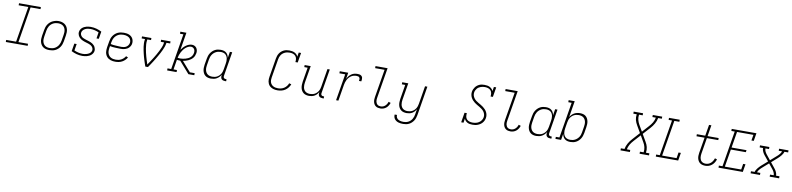

<svg xmlns="http://www.w3.org/2000/svg" viewBox="3 -2009 14394 3488"><g transform="rotate(10 7200.0 -265.0)"><path d="M46 0V-38H229L338 -697H160V-735H563V-697H380L272 -38H449V0Z M848 8Q819 8 790.5 2Q762 -4 738.5 -19.5Q715 -35 699.5 -58.5Q684 -82 676.5 -109Q669 -136 669.5 -166Q670 -196 675 -226L694 -336Q698 -363 707 -389.5Q716 -416 732 -440.5Q748 -465 770 -484.5Q792 -504 818 -516Q844 -528 871.5 -534.5Q899 -541 927 -541Q956 -541 984.5 -533.5Q1013 -526 1036.5 -510.5Q1060 -495 1075.5 -472Q1091 -449 1098.5 -421.5Q1106 -394 1105.5 -364Q1105 -334 1100 -304L1082 -194Q1077 -167 1068 -140.5Q1059 -114 1043 -89.5Q1027 -65 1005 -45.5Q983 -26 957 -13.5Q931 -1 903 3.5Q875 8 848 8ZM849 -30Q872 -30 895 -34.5Q918 -39 939 -49.5Q960 -60 978 -77Q996 -94 1008.5 -114Q1021 -134 1028.5 -156Q1036 -178 1040 -201L1058 -311Q1062 -334 1062.5 -358Q1063 -382 1058 -404Q1053 -426 1041 -445Q1029 -464 1011 -476.5Q993 -489 970 -494.5Q947 -500 923 -500Q901 -500 878.5 -495Q856 -490 835 -479.5Q814 -469 796 -452.5Q778 -436 765.5 -415.5Q753 -395 746 -373.5Q739 -352 735 -329L717 -219Q713 -196 712.5 -172.5Q712 -149 717 -127Q722 -105 733.5 -86Q745 -67 763 -54Q781 -41 803.5 -35.5Q826 -30 849 -30Z M1457 8Q1402 8 1350.5 -6Q1299 -20 1253 -44L1277 -187H1320L1300 -65Q1336 -49 1375.5 -39.5Q1415 -30 1456 -30Q1473 -30 1489 -32Q1505 -34 1521 -38Q1537 -42 1553 -48.5Q1569 -55 1583 -65.5Q1597 -76 1606.5 -90.5Q1616 -105 1619 -121Q1622 -142 1615 -160.5Q1608 -179 1595 -192.5Q1582 -206 1565 -215Q1548 -224 1530 -230Q1512 -236 1493 -241.5Q1474 -247 1455.5 -253Q1437 -259 1419.5 -267Q1402 -275 1386.5 -285Q1371 -295 1357.5 -309Q1344 -323 1335.5 -339.5Q1327 -356 1323 -375.5Q1319 -395 1323 -416Q1326 -436 1336.5 -455Q1347 -474 1363.5 -488.5Q1380 -503 1399 -512.5Q1418 -522 1438.5 -527.5Q1459 -533 1479 -535.5Q1499 -538 1519 -538Q1574 -538 1625 -524Q1676 -510 1722 -486L1699 -350H1657L1675 -465Q1639 -481 1600 -490.5Q1561 -500 1520 -500Q1496 -500 1472.5 -496Q1449 -492 1426.5 -481.5Q1404 -471 1386.5 -452Q1369 -433 1365 -409Q1361 -389 1368 -370.5Q1375 -352 1387.5 -338Q1400 -324 1417 -315.5Q1434 -307 1452.5 -300.5Q1471 -294 1489.5 -288.5Q1508 -283 1526.5 -277Q1545 -271 1563 -263.5Q1581 -256 1596.5 -245.5Q1612 -235 1625.5 -221Q1639 -207 1647.5 -190.5Q1656 -174 1660 -154.5Q1664 -135 1661 -115Q1657 -94 1645.5 -75Q1634 -56 1617.5 -41.5Q1601 -27 1581 -17.5Q1561 -8 1540 -2.5Q1519 3 1498 5.5Q1477 8 1457 8Z M2067 8Q2044 8 2021 5Q1998 2 1977 -5.5Q1956 -13 1938 -25Q1920 -37 1906.5 -54Q1893 -71 1884.5 -91Q1876 -111 1872.5 -133.5Q1869 -156 1870.5 -179.5Q1872 -203 1875 -226L1894 -336Q1898 -363 1907 -390Q1916 -417 1932.5 -441.5Q1949 -466 1971.5 -485.5Q1994 -505 2020.5 -517Q2047 -529 2075 -533.5Q2103 -538 2130 -538Q2155 -538 2179.5 -534.5Q2204 -531 2226 -522Q2248 -513 2266 -498Q2284 -483 2295.5 -462Q2307 -441 2311 -416.5Q2315 -392 2311 -368Q2308 -347 2298 -328Q2288 -309 2273 -293Q2258 -277 2239 -266.5Q2220 -256 2200 -250Q2180 -244 2159.5 -242Q2139 -240 2119 -240Q2094 -240 2069 -241.5Q2044 -243 2019.5 -243.5Q1995 -244 1971 -247Q1947 -250 1923 -255L1917 -219Q1913 -195 1913 -170Q1913 -145 1920 -122.5Q1927 -100 1941 -81.5Q1955 -63 1975 -51.5Q1995 -40 2018.5 -35Q2042 -30 2067 -30Q2092 -30 2117.5 -35Q2143 -40 2166.5 -52.5Q2190 -65 2209.5 -83.5Q2229 -102 2243 -125L2281 -108Q2264 -80 2240.5 -57Q2217 -34 2188 -19Q2159 -4 2128 2Q2097 8 2067 8ZM2126 -277Q2149 -277 2172 -281Q2195 -285 2216 -297.5Q2237 -310 2251 -330.5Q2265 -351 2269 -374Q2272 -392 2268.5 -410.5Q2265 -429 2256 -444.5Q2247 -460 2233 -470.5Q2219 -481 2202.5 -487.5Q2186 -494 2167 -497Q2148 -500 2130 -500Q2107 -500 2084 -496Q2061 -492 2039 -481.5Q2017 -471 1998.5 -454.5Q1980 -438 1967 -417.5Q1954 -397 1946.5 -374.5Q1939 -352 1935 -329L1930 -294Q1953 -288 1977.5 -285.5Q2002 -283 2027 -282Q2052 -281 2076.5 -279Q2101 -277 2126 -277Z M2619 0Q2609 -28 2599.5 -57Q2590 -86 2581 -114.5Q2572 -143 2564 -172.5Q2556 -202 2549 -231.5Q2542 -261 2536 -291Q2530 -321 2526 -351.5Q2522 -382 2521 -413.5Q2520 -445 2525 -477L2527 -492H2465V-530H2638V-492H2570L2568 -477Q2562 -439 2564.5 -401Q2567 -363 2573 -326.5Q2579 -290 2587 -254Q2595 -218 2605 -182.5Q2615 -147 2626 -112.5Q2637 -78 2648 -43Q2672 -78 2695 -112.5Q2718 -147 2740 -182.5Q2762 -218 2782.5 -253.5Q2803 -289 2821.5 -326Q2840 -363 2855.5 -400.5Q2871 -438 2877 -477L2880 -492H2817V-530H2991V-492H2923L2920 -477Q2915 -445 2903.5 -413.5Q2892 -382 2878 -351.5Q2864 -321 2848 -291Q2832 -261 2815 -231.5Q2798 -202 2780.5 -172.5Q2763 -143 2744.5 -114.5Q2726 -86 2707 -57Q2688 -28 2668 0Z M3022 0V-38H3090L3199 -697H3136V-735H3248L3194 -411Q3211 -436 3231.5 -458.5Q3252 -481 3276.5 -498.5Q3301 -516 3329 -527Q3357 -538 3385 -538Q3412 -538 3434.5 -527Q3457 -516 3471 -496Q3485 -476 3490 -450.5Q3495 -425 3490 -400Q3486 -376 3476.5 -352.5Q3467 -329 3450.5 -309.5Q3434 -290 3413 -275Q3392 -260 3369 -249.5Q3346 -239 3322.5 -232.5Q3299 -226 3274 -221L3438 -34L3439 -38H3523V0H3414L3378 -41L3225 -216Q3223 -216 3220.5 -216Q3218 -216 3216 -216Q3203 -216 3189.5 -217.5Q3176 -219 3163 -221L3133 -38H3196V0ZM3219 -255Q3242 -255 3265.5 -258.5Q3289 -262 3312.5 -268.5Q3336 -275 3358.5 -285.5Q3381 -296 3400.5 -312.5Q3420 -329 3431.5 -351Q3443 -373 3447 -397Q3450 -416 3447.5 -434.5Q3445 -453 3435.5 -467.5Q3426 -482 3410 -491Q3394 -500 3375 -500Q3348 -500 3322 -487Q3296 -474 3274.5 -455Q3253 -436 3236 -412.5Q3219 -389 3206 -364Q3193 -339 3184 -312.5Q3175 -286 3170 -259Q3182 -257 3194 -256Q3206 -255 3219 -255Z M3829 8Q3801 8 3774 1Q3747 -6 3726 -22.5Q3705 -39 3692 -63Q3679 -87 3673.5 -113.5Q3668 -140 3669.5 -168.5Q3671 -197 3675 -226L3694 -336Q3698 -362 3706.5 -388Q3715 -414 3730 -438Q3745 -462 3766 -482Q3787 -502 3812 -515Q3837 -528 3863.5 -533Q3890 -538 3917 -538Q3946 -538 3972.5 -531Q3999 -524 4019 -507Q4039 -490 4051 -466Q4063 -442 4067 -416L4086 -530H4129L4055 -81Q4053 -71 4054.5 -61Q4056 -51 4062 -44Q4068 -37 4077.5 -33.5Q4087 -30 4097 -30H4112V8H4091Q4073 8 4055.5 3Q4038 -2 4026.5 -14.5Q4015 -27 4012 -45Q4009 -63 4012 -81L4015 -98Q4001 -73 3980.5 -52Q3960 -31 3935.5 -17Q3911 -3 3883.5 2.5Q3856 8 3829 8Q3829 8 3829 8Q3829 8 3829 8ZM3849 -30Q3870 -30 3892.5 -34.5Q3915 -39 3935 -49.5Q3955 -60 3972.5 -76.5Q3990 -93 4002 -112.5Q4014 -132 4020.5 -153.5Q4027 -175 4031 -197L4049 -307Q4053 -330 4054 -353.5Q4055 -377 4051 -399Q4047 -421 4036.5 -441Q4026 -461 4009.5 -474.5Q3993 -488 3970.5 -494Q3948 -500 3925 -500Q3902 -500 3879.5 -495.5Q3857 -491 3836 -480Q3815 -469 3797 -452.5Q3779 -436 3766.5 -416Q3754 -396 3746.5 -374Q3739 -352 3735 -329L3717 -219Q3713 -196 3712.5 -172.5Q3712 -149 3717 -127Q3722 -105 3733.5 -86Q3745 -67 3762.5 -54Q3780 -41 3802.5 -35.5Q3825 -30 3849 -30Z M5060 8Q5037 8 5015.5 5.5Q4994 3 4974 -4Q4954 -11 4936.5 -22Q4919 -33 4905.5 -48.5Q4892 -64 4883.5 -83Q4875 -102 4871 -123Q4867 -144 4868 -166.5Q4869 -189 4873 -211L4930 -556Q4934 -581 4942.5 -606Q4951 -631 4965.5 -653.5Q4980 -676 5001 -694Q5022 -712 5046 -723.5Q5070 -735 5096 -739Q5122 -743 5147 -743Q5172 -743 5197 -738.5Q5222 -734 5243.5 -723.5Q5265 -713 5281.5 -696Q5298 -679 5307 -657L5320 -735H5363L5333 -554H5290Q5295 -584 5290.5 -614Q5286 -644 5267 -665.5Q5248 -687 5219.5 -696Q5191 -705 5161 -705Q5139 -705 5117 -701.5Q5095 -698 5074.5 -689Q5054 -680 5035.5 -665.5Q5017 -651 5004 -632Q4991 -613 4983 -592Q4975 -571 4972 -549L4915 -204Q4911 -181 4911 -158Q4911 -135 4918 -114Q4925 -93 4939 -76.5Q4953 -60 4972 -49.5Q4991 -39 5013.5 -34.5Q5036 -30 5060 -30Q5088 -30 5117 -37Q5146 -44 5171.5 -60.5Q5197 -77 5216.5 -101.5Q5236 -126 5246 -155L5287 -143Q5274 -109 5250.5 -79Q5227 -49 5196 -29Q5165 -9 5129.5 -0.5Q5094 8 5060 8Z M5640 8Q5612 8 5584.5 1Q5557 -6 5536 -22.5Q5515 -39 5501.5 -62.5Q5488 -86 5482.5 -113Q5477 -140 5478 -168.5Q5479 -197 5483 -226L5527 -492H5465V-530H5577L5525 -219Q5521 -196 5520.5 -173Q5520 -150 5524 -128.5Q5528 -107 5538.5 -87.5Q5549 -68 5566 -55Q5583 -42 5604.5 -36Q5626 -30 5649 -30Q5671 -30 5693 -34.5Q5715 -39 5735.5 -49.5Q5756 -60 5773 -76.5Q5790 -93 5802 -112.5Q5814 -132 5820.5 -153.5Q5827 -175 5831 -197L5886 -530H5929L5855 -81Q5853 -71 5854.5 -61Q5856 -51 5862 -44Q5868 -37 5877.5 -33.5Q5887 -30 5897 -30H5912V8H5891Q5873 8 5855.5 3Q5838 -2 5826.5 -14.5Q5815 -27 5812 -45Q5809 -63 5812 -81L5814 -95Q5801 -71 5782.5 -50.5Q5764 -30 5740.5 -16.5Q5717 -3 5691 2.5Q5665 8 5640 8Z M6138 0 6220 -492H6113V-530H6269L6250 -413Q6263 -440 6281.5 -463.5Q6300 -487 6324 -504.5Q6348 -522 6376 -530Q6404 -538 6432 -538Q6449 -538 6465.5 -536.5Q6482 -535 6496 -528.5Q6510 -522 6520 -510Q6530 -498 6533 -482.5Q6536 -467 6534.5 -450Q6533 -433 6530 -417H6487Q6490 -433 6490.5 -449.5Q6491 -466 6482.5 -479Q6474 -492 6458.5 -496Q6443 -500 6426 -500Q6401 -500 6376 -493.5Q6351 -487 6329 -472.5Q6307 -458 6289.5 -437.5Q6272 -417 6260 -393.5Q6248 -370 6241 -345.5Q6234 -321 6230 -297L6181 0Z M6956 8Q6933 8 6910.5 3Q6888 -2 6870 -15Q6852 -28 6840.5 -47Q6829 -66 6824 -88Q6819 -110 6819.5 -133.5Q6820 -157 6824 -181L6910 -697H6736V-735H6959L6866 -174Q6863 -157 6862 -139.5Q6861 -122 6864 -106Q6867 -90 6874.5 -75Q6882 -60 6894.5 -49.5Q6907 -39 6923 -34.5Q6939 -30 6956 -30Q6978 -30 6999 -38Q7020 -46 7037 -61.5Q7054 -77 7065.5 -96.5Q7077 -116 7083 -137L7123 -124Q7114 -97 7098.5 -72Q7083 -47 7060.5 -28.5Q7038 -10 7010.5 -1Q6983 8 6956 8Z M7412 213Q7389 213 7366.5 210.5Q7344 208 7323 201.5Q7302 195 7284 183Q7266 171 7253 154Q7240 137 7234.5 115Q7229 93 7232 71H7275Q7273 88 7277.5 104Q7282 120 7292 132.5Q7302 145 7316 153.5Q7330 162 7345.5 166.5Q7361 171 7378 173Q7395 175 7412 175Q7434 175 7456.5 170.5Q7479 166 7500 155Q7521 144 7538.5 127Q7556 110 7568 90Q7580 70 7587 48.5Q7594 27 7598 4L7614 -95Q7601 -71 7582.5 -50.5Q7564 -30 7540.5 -16.5Q7517 -3 7491 2.5Q7465 8 7440 8Q7412 8 7384.5 1Q7357 -6 7336 -22.5Q7315 -39 7301.5 -62.5Q7288 -86 7282.5 -113Q7277 -140 7278 -168.5Q7279 -197 7283 -226L7327 -492H7265V-530H7377L7325 -219Q7321 -196 7320.5 -173Q7320 -150 7324 -128.5Q7328 -107 7338.5 -87.5Q7349 -68 7366 -55Q7383 -42 7404.5 -36Q7426 -30 7449 -30Q7471 -30 7493 -34.5Q7515 -39 7535.5 -49.5Q7556 -60 7573 -76.5Q7590 -93 7602 -112.5Q7614 -132 7620.5 -153.5Q7627 -175 7631 -197L7686 -530H7729L7640 11Q7635 37 7626.5 63.5Q7618 90 7602.5 114Q7587 138 7565.5 158Q7544 178 7518.5 190.5Q7493 203 7466 208Q7439 213 7412 213Z M8653 8Q8653 8 8653 8Q8653 8 8653 8Q8628 8 8604.5 4Q8581 0 8561 -10.5Q8541 -21 8525.5 -38Q8510 -55 8501 -76L8489 0H8446L8476 -181H8519Q8514 -151 8518.5 -120.5Q8523 -90 8542 -69Q8561 -48 8590 -39Q8619 -30 8650 -30Q8680 -30 8709.5 -36.5Q8739 -43 8765.5 -60Q8792 -77 8810 -103.5Q8828 -130 8833 -160Q8838 -189 8830 -216.5Q8822 -244 8806 -265.5Q8790 -287 8768 -303.5Q8746 -320 8722.5 -334Q8699 -348 8675.5 -361.5Q8652 -375 8630.5 -391.5Q8609 -408 8590.5 -428.5Q8572 -449 8559.5 -473Q8547 -497 8542 -525Q8537 -553 8542 -583Q8546 -606 8555.5 -627.5Q8565 -649 8579.5 -668.5Q8594 -688 8613.5 -703Q8633 -718 8655.5 -727.5Q8678 -737 8701 -740Q8724 -743 8746 -743Q8772 -743 8797 -739Q8822 -735 8843.5 -724Q8865 -713 8881.5 -696Q8898 -679 8907 -657L8920 -735H8963L8933 -554H8890Q8895 -584 8890.5 -614.5Q8886 -645 8867 -666Q8848 -687 8819 -696Q8790 -705 8760 -705Q8741 -705 8721.5 -702Q8702 -699 8683.5 -692.5Q8665 -686 8647.5 -674.5Q8630 -663 8617 -647Q8604 -631 8595.5 -613Q8587 -595 8584 -576Q8579 -546 8587 -519Q8595 -492 8611 -470Q8627 -448 8648.5 -431.5Q8670 -415 8693.5 -401.5Q8717 -388 8741 -374Q8765 -360 8786.5 -343.5Q8808 -327 8826.5 -307Q8845 -287 8857.5 -263Q8870 -239 8875 -211Q8880 -183 8875 -154Q8871 -129 8860.5 -106Q8850 -83 8833 -63.5Q8816 -44 8794.5 -30Q8773 -16 8749 -7Q8725 2 8701 5Q8677 8 8653 8Z M9356 8Q9333 8 9310.5 3Q9288 -2 9270 -15Q9252 -28 9240.5 -47Q9229 -66 9224 -88Q9219 -110 9219.5 -133.5Q9220 -157 9224 -181L9310 -697H9136V-735H9359L9266 -174Q9263 -157 9262 -139.5Q9261 -122 9264 -106Q9267 -90 9274.5 -75Q9282 -60 9294.5 -49.5Q9307 -39 9323 -34.5Q9339 -30 9356 -30Q9378 -30 9399 -38Q9420 -46 9437 -61.5Q9454 -77 9465.5 -96.5Q9477 -116 9483 -137L9523 -124Q9514 -97 9498.5 -72Q9483 -47 9460.5 -28.5Q9438 -10 9410.5 -1Q9383 8 9356 8Z M9829 8Q9801 8 9774 1Q9747 -6 9726 -22.5Q9705 -39 9692 -63Q9679 -87 9673.5 -113.5Q9668 -140 9669.5 -168.5Q9671 -197 9675 -226L9694 -336Q9698 -362 9706.5 -388Q9715 -414 9730 -438Q9745 -462 9766 -482Q9787 -502 9812 -515Q9837 -528 9863.5 -533Q9890 -538 9917 -538Q9946 -538 9972.5 -531Q9999 -524 10019 -507Q10039 -490 10051 -466Q10063 -442 10067 -416L10086 -530H10129L10055 -81Q10053 -71 10054.5 -61Q10056 -51 10062 -44Q10068 -37 10077.5 -33.5Q10087 -30 10097 -30H10112V8H10091Q10073 8 10055.5 3Q10038 -2 10026.5 -14.5Q10015 -27 10012 -45Q10009 -63 10012 -81L10015 -98Q10001 -73 9980.5 -52Q9960 -31 9935.5 -17Q9911 -3 9883.5 2.5Q9856 8 9829 8Q9829 8 9829 8Q9829 8 9829 8ZM9849 -30Q9870 -30 9892.5 -34.5Q9915 -39 9935 -49.5Q9955 -60 9972.5 -76.5Q9990 -93 10002 -112.5Q10014 -132 10020.5 -153.5Q10027 -175 10031 -197L10049 -307Q10053 -330 10054 -353.5Q10055 -377 10051 -399Q10047 -421 10036.5 -441Q10026 -461 10009.5 -474.5Q9993 -488 9970.5 -494Q9948 -500 9925 -500Q9902 -500 9879.5 -495.5Q9857 -491 9836 -480Q9815 -469 9797 -452.5Q9779 -436 9766.5 -416Q9754 -396 9746.5 -374Q9739 -352 9735 -329L9717 -219Q9713 -196 9712.5 -172.5Q9712 -149 9717 -127Q9722 -105 9733.5 -86Q9745 -67 9762.5 -54Q9780 -41 9802.5 -35.5Q9825 -30 9849 -30Z M10458 8Q10430 8 10403 1Q10376 -6 10356 -23Q10336 -40 10324.5 -64Q10313 -88 10308 -114L10289 0H10185V-38H10252L10361 -697H10299V-735H10411L10361 -432Q10374 -457 10394.5 -478Q10415 -499 10440 -513Q10465 -527 10492 -532.5Q10519 -538 10546 -538Q10546 -538 10546 -538Q10546 -538 10546 -538Q10574 -538 10601.5 -531Q10629 -524 10649.5 -507.5Q10670 -491 10683 -467Q10696 -443 10701.5 -416.5Q10707 -390 10706 -361.5Q10705 -333 10700 -304L10682 -194Q10677 -168 10668.5 -142Q10660 -116 10645 -92Q10630 -68 10609 -48Q10588 -28 10563 -15Q10538 -2 10511.5 3Q10485 8 10458 8ZM10450 -30Q10473 -30 10495.5 -34.5Q10518 -39 10539 -50Q10560 -61 10578 -77.5Q10596 -94 10609 -114Q10622 -134 10629 -156Q10636 -178 10640 -201L10658 -311Q10662 -334 10662.5 -357.5Q10663 -381 10658 -403Q10653 -425 10641.5 -444Q10630 -463 10612.5 -476Q10595 -489 10572.5 -494.5Q10550 -500 10527 -500Q10505 -500 10483 -495.5Q10461 -491 10440.5 -480.5Q10420 -470 10402.5 -453.5Q10385 -437 10373 -417.5Q10361 -398 10354.5 -376.5Q10348 -355 10344 -333L10326 -223Q10322 -200 10321 -176.5Q10320 -153 10324 -131Q10328 -109 10338.5 -89Q10349 -69 10366 -55.5Q10383 -42 10405 -36Q10427 -30 10450 -30Z M11385 0V-38H11452Q11457 -66 11467 -92.5Q11477 -119 11491 -144Q11505 -169 11522.5 -193Q11540 -217 11560 -238L11679 -370L11604 -500Q11592 -522 11581.5 -544.5Q11571 -567 11565 -592Q11559 -617 11558 -643.5Q11557 -670 11561 -697H11499V-735H11672V-697H11604Q11600 -673 11601 -649Q11602 -625 11607.5 -602.5Q11613 -580 11621.5 -559.5Q11630 -539 11641 -519L11709 -402L11818 -523Q11835 -542 11851 -562Q11867 -582 11879.5 -604Q11892 -626 11901 -649.5Q11910 -673 11914 -697H11851V-735H12025V-697H11957Q11952 -669 11942 -642.5Q11932 -616 11918 -591Q11904 -566 11886.5 -542Q11869 -518 11850 -497L11730 -365L11805 -235Q11818 -213 11828 -190.5Q11838 -168 11844 -143Q11850 -118 11851 -91.5Q11852 -65 11848 -38H11911V0H11737V-38H11805Q11809 -62 11808 -86Q11807 -110 11802 -132.5Q11797 -155 11788.5 -175.5Q11780 -196 11768 -216L11701 -333L11591 -212Q11574 -193 11558 -173Q11542 -153 11529.5 -131Q11517 -109 11508 -85.5Q11499 -62 11495 -38H11558V0Z M12036 0V-38H12103L12212 -697H12150V-735H12348V-697H12255L12146 -38H12413L12430 -145H12473L12449 0Z M12950 8Q12923 8 12898 2Q12873 -4 12852.5 -18.5Q12832 -33 12819.5 -54.5Q12807 -76 12801 -100.5Q12795 -125 12796 -151.5Q12797 -178 12801 -205L12849 -492H12700V-530H12855L12889 -735H12932L12898 -530H13102V-492H12892L12843 -198Q12840 -178 12839 -157.5Q12838 -137 12841.5 -118Q12845 -99 12853.5 -82Q12862 -65 12876.5 -53Q12891 -41 12910 -35.5Q12929 -30 12950 -30Q12975 -30 13000 -39Q13025 -48 13045 -66.5Q13065 -85 13078.5 -108Q13092 -131 13100 -156L13140 -143Q13130 -112 13112.5 -83.5Q13095 -55 13069 -33.5Q13043 -12 13012 -2Q12981 8 12950 8Z M13193 0V-38H13260L13369 -697H13307V-735H13763L13739 -590H13696L13714 -697H13412L13363 -401H13639L13633 -363H13357L13303 -38H13605L13622 -145H13665L13641 0Z M13785 0V-38H13853Q13858 -58 13868.5 -76Q13879 -94 13892 -110Q13905 -126 13919.5 -141.5Q13934 -157 13950 -171L14060 -267L13983 -362Q13972 -375 13962 -390Q13952 -405 13944.5 -421Q13937 -437 13932 -455Q13927 -473 13928 -492H13865V-530H14038V-492H13971Q13971 -476 13975 -461.5Q13979 -447 13985 -434Q13991 -421 13999 -409Q14007 -397 14016 -386L14090 -294L14197 -388Q14210 -399 14222 -410.5Q14234 -422 14245 -435Q14256 -448 14265 -462Q14274 -476 14279 -492H14217V-530H14391V-492H14322Q14317 -472 14306.5 -454Q14296 -436 14283 -420Q14270 -404 14255.5 -388.5Q14241 -373 14225 -359L14116 -263L14192 -168Q14203 -155 14213 -140Q14223 -125 14230.5 -109Q14238 -93 14243 -75Q14248 -57 14247 -38H14311V0H14137V-38H14204Q14205 -54 14200.5 -68.5Q14196 -83 14190 -96Q14184 -109 14176 -121Q14168 -133 14159 -144L14085 -236L13978 -142Q13965 -131 13953 -119.5Q13941 -108 13930 -95Q13919 -82 13910 -68Q13901 -54 13896 -38H13958V0Z"/></g></svg>

Font: Iosevka Curly Slab XLtEx
Style: Italic
Weight: 200
Width: 7
Italic angle: -9°
Monospace: yes
Designer: Belleve Invis
Foundry: Belleve Invis
Version: Version 11.1.0; ttfautohint (v1.8.3)